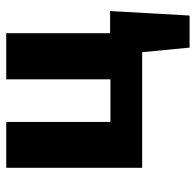

<svg xmlns="http://www.w3.org/2000/svg" viewBox="-26 -438 612 599"><g transform="rotate(-90 279.5 -138.0)"><path d="M332 0V-424H476V0ZM128 0V-99H406V0ZM56 0V-424H199V0ZM403 0V-100H545L485 0ZM431 148 407 -100H545L531 148Z"/></g></svg>

Font: Ysabeau Infant ExtraBold
Style: Regular
Weight: 800
Designer: Christian Thalmann (Catharsis Fonts)
Version: Version 2.001;gftools[0.9.30]; featfreeze: ss01,ss02,lnum